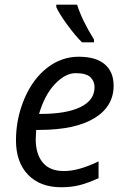

<svg xmlns="http://www.w3.org/2000/svg" viewBox="-20 -786 533 816"><path d="M146 -301.8H151.9Q262.7 -301.8 322.3 -331.1Q381.8 -360.4 381.8 -415Q381.8 -440.9 364.3 -458Q345.7 -475.1 301.8 -475.1Q257.8 -475.1 213.9 -429.2Q169.9 -383.3 146 -301.8ZM252.9 -59.1Q314 -59.1 398.9 -100.1V-28.8Q353 -7.8 317.9 1Q282.7 9.8 240.2 9.8Q150.4 9.8 99.1 -43.5Q47.9 -96.7 47.9 -189.5Q47.9 -282.2 84 -367.2Q120.1 -451.2 180.7 -498Q241.2 -544.9 314.5 -544.9Q387.7 -544.9 425.3 -512.7Q462.9 -480.5 462.9 -421.9Q462.9 -334 381.8 -284.2Q300.8 -234.4 149.9 -233.9H133.8L131.8 -194.8Q131.8 -130.9 162.1 -94.7Q192.4 -58.6 252.9 -59.1ZM379.4 -606H328.6Q298.8 -635.7 265.6 -681.2Q232.4 -726.6 219.2 -755.9V-766.1H307.6Q328.6 -699.7 379.4 -618.2Z"/></svg>

Font: OpenSans-Italic
Style: Italic
Weight: 400
Italic angle: -12°
Foundry: Ascender Corporation
Version: Version 1.10